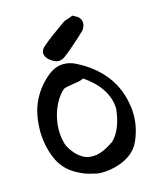

<svg xmlns="http://www.w3.org/2000/svg" viewBox="-127 -965 870 1049"><g transform="rotate(-15 308.5 -440.0)"><path d="M248 -655Q226 -655 200 -676Q176 -696 176 -718Q176 -737 197 -755Q220 -775 251.5 -798.5Q283 -822 323 -850Q332 -857 346 -862Q353 -864 357 -865Q361 -866 362 -867L384 -875L405 -863Q418 -856 423 -846Q430 -836 430 -821Q430 -805 419 -788Q414 -779 408 -775Q402 -770 397.5 -766Q393 -762 391 -759Q317 -692 288 -671Q269 -655 248 -655ZM295 -6Q292 -7 277 -10Q262 -13 243 -18.5Q224 -24 208 -32Q124 -68 89 -138.5Q54 -209 50 -300Q49 -400 80 -469.5Q111 -539 173 -593Q218 -632 268 -632Q303 -632 334 -616Q432 -568 492 -490Q552 -412 565 -303Q566 -296 566.5 -286.5Q567 -277 567 -264Q567 -192 535 -120Q519 -85 490.5 -61.5Q462 -38 427 -25Q392 -12 357.5 -7.5Q323 -3 295 -6ZM414 -152Q470 -205 483 -320Q483 -378 449 -431.5Q415 -485 351 -528Q337 -519 290 -513Q271 -510 254.5 -506.5Q238 -503 233 -498Q194 -462 172 -405Q150 -348 150 -288Q150 -250 161 -211Q169 -185 196 -153Q214 -131 242 -115.5Q270 -100 312 -105.5Q354 -111 414 -152Z"/></g></svg>

Font: Mansalva
Style: Regular
Weight: 400
Designer: Carolina Short
Foundry: Carolina Short
Version: Version 2.112; ttfautohint (v1.8.4.7-5d5b)